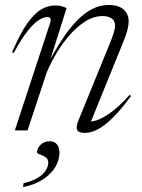

<svg xmlns="http://www.w3.org/2000/svg" viewBox="-20 -523 570 770"><path d="M35 -310.5 28.5 -313.5Q60.5 -388.5 89.2 -429Q118 -469.5 145.2 -485.2Q172.5 -501 200 -501Q210 -501 218 -499.8Q226 -498.5 233 -496.2Q240 -494 247 -490.5L176.5 -267L168 -258Q198.5 -318 228.5 -363.8Q258.5 -409.5 288.5 -440.2Q318.5 -471 350 -487Q381.5 -503 415 -503Q456.5 -503 476.2 -484.5Q496 -466 496 -437.5Q496 -421.5 490.8 -401.5Q485.5 -381.5 469 -341.5L338 -19L327 -36.5Q342 -32.5 366.5 -40.2Q391 -48 424.8 -72.2Q458.5 -96.5 500 -142.5L505.5 -138Q463.5 -81 430.2 -48.8Q397 -16.5 370.2 -3.2Q343.5 10 320.5 10Q295 10 289.5 -1.8Q284 -13.5 294 -38.5L416.5 -339Q431 -374 436.2 -391.5Q441.5 -409 441.5 -419.5Q441.5 -440 427.5 -449.2Q413.5 -458.5 391.5 -458.5Q355.5 -458.5 321.5 -436.8Q287.5 -415 257.5 -380.2Q227.5 -345.5 204.2 -305.8Q181 -266 166.5 -230L90.5 0H39.5L182 -434Q185 -444.5 181.5 -449.8Q178 -455 169.5 -455Q157.5 -455 138.2 -444Q119 -433 93.2 -401.8Q67.5 -370.5 35 -310.5ZM128.5 87Q128.5 72.5 142.5 58Q156.5 43.5 179 43.5Q197.5 43.5 208 55.5Q218.5 67.5 218.5 89Q218.5 117 202.8 145Q187 173 154.8 195Q122.5 217 72.5 227.5L74.5 211.5Q110 203.5 131.8 190Q153.5 176.5 163.5 160.5Q173.5 144.5 173.5 130Q173.5 114 162.2 107Q151 100 139.8 96.2Q128.5 92.5 128.5 87Z"/></svg>

Font: Newsreader 60pt Light
Style: Italic
Weight: 300
Italic angle: -17°
Designer: Hugues Gentile
Foundry: Production Type
Version: Version 1.003